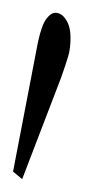

<svg xmlns="http://www.w3.org/2000/svg" viewBox="-28 -804 160 297"><path d="M66.4 -683.6 6.3 -526.9 -7.8 -538.6 30.8 -739.3Q36.6 -765.6 43.7 -774.9Q50.8 -784.2 57.6 -784.2Q67.4 -784.2 74.2 -773.4Q81.1 -762.7 81.1 -745.8Q81.1 -729 77.6 -717.3Q74.2 -705.6 66.4 -683.6Z"/></svg>

Font: Scarab Serif
Style: Condensed-Light
Weight: 300
Designer: John Roberts
Foundry: Scarab
Version: 1.0